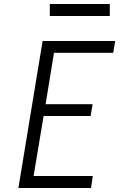

<svg xmlns="http://www.w3.org/2000/svg" viewBox="-20 -940 616 960"><path d="M72 0H435L444 -60H148L198 -360H433L443 -419H208L250 -676H546L556 -735H193ZM229 -860H529V-920H229Z"/></svg>

Font: Iosevka Sparkle Light
Style: Italic
Weight: 300
Italic angle: -9°
Designer: Belleve Invis
Foundry: Belleve Invis
Version: Version 4.5.0; ttfautohint (v1.8.3)